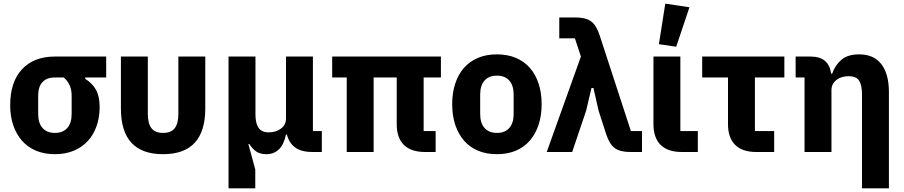

<svg xmlns="http://www.w3.org/2000/svg" viewBox="-20 -836 4972 1056"><path d="M449 -410V-402Q488 -378 508 -342Q528 -306 528 -247Q528 -190 511 -142Q494 -94 462.5 -60Q431 -26 385.5 -7Q340 12 282 12Q224 12 178.5 -7Q133 -26 101.5 -61.5Q70 -97 53 -146.5Q36 -196 36 -257Q36 -385 101 -455Q166 -525 282 -525H564V-410ZM282 -410Q238 -410 214 -385Q190 -360 190 -310V-209Q190 -159 214 -132Q238 -105 282 -105Q326 -105 350 -132Q374 -159 374 -209V-310Q374 -343 362.5 -368Q351 -393 330 -410Z M793 -210Q793 -157 813 -131Q833 -105 877 -105Q921 -105 941 -131Q961 -157 961 -210V-525H1109V-239Q1109 12 877 12Q645 12 645 -239V-525H793Z M1237 200V-525H1385V-206Q1385 -158 1402 -133Q1419 -108 1459 -108Q1497 -108 1525 -128.5Q1553 -149 1553 -185V-525H1701V-115H1750V0H1700Q1636 0 1602.5 -25.5Q1569 -51 1558 -96H1553Q1541 -40 1513.5 -14Q1486 12 1445 12Q1413 12 1392 -1Q1371 -14 1351 -44H1346L1384 96V200Z M2310 -115H2376V0H2318Q2241 0 2201.5 -39Q2162 -78 2162 -153V-410H2035V0H1887V-410H1807V-525H2405V-410H2310Z M2467 0ZM2713 12Q2655 12 2609.5 -7Q2564 -26 2532.5 -62Q2501 -98 2484 -149Q2467 -200 2467 -263Q2467 -326 2484 -377Q2501 -428 2532.5 -463.5Q2564 -499 2609.5 -518Q2655 -537 2713 -537Q2771 -537 2816.5 -518Q2862 -499 2893.5 -463.5Q2925 -428 2942 -377Q2959 -326 2959 -263Q2959 -200 2942 -149Q2925 -98 2893.5 -62Q2862 -26 2816.5 -7Q2771 12 2713 12ZM2713 -105Q2757 -105 2781 -132Q2805 -159 2805 -209V-316Q2805 -366 2781 -393Q2757 -420 2713 -420Q2669 -420 2645 -393Q2621 -366 2621 -316V-209Q2621 -159 2645 -132Q2669 -105 2713 -105Z M3142 -625H3056V-740H3145Q3202 -740 3231 -718.5Q3260 -697 3278 -642L3450 -115H3511V0H3447Q3390 0 3361 -21.5Q3332 -43 3314 -98L3272 -228L3244 -352H3233L3204 -228L3127 0H2987L3175 -525Z M3574 0ZM3818 0H3730Q3653 0 3613.5 -39Q3574 -78 3574 -153V-525H3722V-115H3818ZM3699 -579 3604 -593 3639 -816 3772 -796Z M4140 0Q4063 0 4023.5 -39Q3984 -78 3984 -153V-410H3842V-525H4294V-410H4132V-115H4238V0Z M4405 0V-410H4356V-525H4438Q4539 -525 4551 -431H4557Q4572 -476 4607 -506.5Q4642 -537 4705 -537Q4786 -537 4827.5 -483Q4869 -429 4869 -329V200H4721V-317Q4721 -368 4705 -392.5Q4689 -417 4648 -417Q4630 -417 4613 -412.5Q4596 -408 4582.5 -398Q4569 -388 4561 -373.5Q4553 -359 4553 -340V0Z"/></svg>

Font: Aneliza ExtraBold
Style: Regular
Weight: 800
Designer: Mike Abbink, Paul van der Laan, Pieter van Rosmalen
Foundry: Bold Monday
Version: Version 3.001;September 8, 2019;FontCreator 11.5.0.2425 64-b